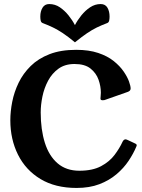

<svg xmlns="http://www.w3.org/2000/svg" viewBox="-20 -917 699 948"><path d="M642 -211Q647 -209 651 -206.5Q655 -204 655 -200Q655 -197 653 -193Q639 -159 615 -123Q591 -87 555 -56.5Q519 -26 470.5 -7.5Q422 11 358 11Q253 11 180 -33Q107 -77 69 -153Q31 -229 31 -323Q31 -367 40.5 -415Q50 -463 72 -508.5Q94 -554 131.5 -591Q169 -628 224.5 -649.5Q280 -671 356 -671Q419 -671 465 -655.5Q511 -640 541.5 -615.5Q572 -591 590.5 -564Q609 -537 617 -514.5Q625 -492 625 -480Q625 -468 610 -463L502 -425Q496 -422 487 -422Q476 -422 476 -430Q476 -432 477 -443.5Q478 -455 478 -459Q478 -491 466.5 -523.5Q455 -556 427 -578.5Q399 -601 348 -601Q301 -601 269 -578Q237 -555 217.5 -518.5Q198 -482 189.5 -440.5Q181 -399 181 -362Q181 -277 201.5 -212Q222 -147 264.5 -110.5Q307 -74 372 -74Q437 -74 479 -96.5Q521 -119 546 -152.5Q571 -186 585 -217Q591 -229 600 -229Q604 -229 612 -225ZM350 -793Q363 -818 382 -841.5Q401 -865 425 -881Q449 -897 477 -897Q500 -897 510.5 -879Q521 -861 521 -835Q521 -824 519 -815Q517 -806 509 -803Q480 -792 457.5 -781Q435 -770 410.5 -753.5Q386 -737 350 -708Q315 -737 290 -753.5Q265 -770 242.5 -781Q220 -792 191 -803Q183 -806 181 -815Q179 -824 179 -835Q179 -861 190 -879Q201 -897 223 -897Q252 -897 275.5 -881Q299 -865 318 -841.5Q337 -818 350 -793Z"/></svg>

Font: Young Serif
Style: Regular
Weight: 400
Designer: Bastien Sozeau
Foundry: NBR — Bastien Sozeau
Version: Version 3.004; ttfautohint (v1.8.4.7-5d5b);gftools[0.9.33]